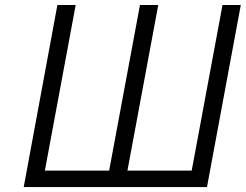

<svg xmlns="http://www.w3.org/2000/svg" viewBox="-20 -759 997 779"><path d="M76.2 0 212.9 -738.8H287.1L162.1 -66.9H422.9L547.9 -738.8H622.1L497.1 -66.9H757.8L882.8 -738.8H957L819.8 0Z"/></svg>

Font: Involve
Style: Italic
Weight: 400
Italic angle: -10.5°
Designer: Stefan Peev
Foundry: Context Ltd.
Version: Version 1.001